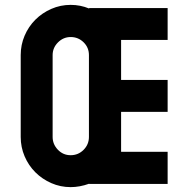

<svg xmlns="http://www.w3.org/2000/svg" viewBox="-20 -755 772 788"><path d="M346 -722H668V-591H477V-427H668V-296H477V-132H668V0H346V-1Q307 13 270 13Q228 13 190.5 -3.5Q153 -20 125 -48Q97 -76 81 -113.5Q65 -151 65 -193V-529Q65 -571 81 -608.5Q97 -646 125 -674Q153 -702 190.5 -718.5Q228 -735 270 -735Q310 -735 346 -720ZM345 -529Q345 -560 323 -581.5Q301 -603 270 -603Q240 -603 218 -581Q196 -559 196 -529V-193Q196 -163 217.5 -140.5Q239 -118 270 -118Q301 -118 323 -140Q345 -162 345 -193Z"/></svg>

Font: PostBus
Style: Regular
Weight: 400
Designer: Peter Wiegel
Version: Version 1.001